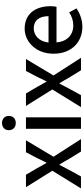

<svg xmlns="http://www.w3.org/2000/svg" viewBox="519 -1350 845 1923"><g transform="rotate(-90 941.5 -388.5)"><path d="M16 0H136L200 -117C217 -150 234 -183 251 -214H256C276 -183 295 -149 313 -117L385 0H510L333 -275L498 -551H378L320 -440C304 -409 289 -378 275 -347H270C252 -378 235 -409 218 -440L153 -551H28L193 -287Z M613 0H728V-551H613ZM671 -653C713 -653 742 -680 742 -723C742 -763 713 -791 671 -791C628 -791 599 -763 599 -723C599 -680 628 -653 671 -653Z M830 0H950L1014 -117C1031 -150 1048 -183 1065 -214H1070C1090 -183 1109 -149 1127 -117L1199 0H1324L1147 -275L1312 -551H1192L1134 -440C1118 -409 1103 -378 1089 -347H1084C1066 -378 1049 -409 1032 -440L967 -551H842L1007 -287Z M1634 14C1705 14 1769 -11 1819 -45L1779 -118C1739 -92 1697 -77 1648 -77C1553 -77 1487 -140 1478 -245H1835C1838 -259 1841 -281 1841 -304C1841 -459 1762 -564 1616 -564C1488 -564 1365 -454 1365 -275C1365 -93 1483 14 1634 14ZM1477 -325C1488 -421 1549 -473 1618 -473C1698 -473 1741 -419 1741 -325Z"/></g></svg>

Font: Noto Sans CJK SC Medium
Style: Regular
Weight: 500
Designer: Ryoko NISHIZUKA 西塚涼子 (kana, bopomofo & ideographs); Paul D. Hunt (Latin, Greek & Cyrillic); Sandoll Communications 산돌커뮤니
Foundry: Adobe
Version: Version 2.004;hotconv 1.0.118;makeotfexe 2.5.65603